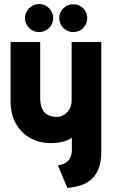

<svg xmlns="http://www.w3.org/2000/svg" viewBox="-20 -907 560 946"><path d="M172 -887Q144 -887 123.5 -866.5Q103 -846 103 -818Q103 -790 123.5 -769.5Q144 -749 172 -749Q202 -749 222 -769.5Q242 -790 242 -818Q242 -846 222 -866.5Q202 -887 172 -887ZM341 -886Q312 -886 292 -866Q272 -846 272 -818Q272 -790 292 -769.5Q312 -749 341 -749Q370 -749 390 -769.5Q410 -790 410 -818Q410 -846 390 -866Q370 -886 341 -886ZM479 -157V-700H333V-410Q333 -394 327.5 -380Q322 -366 312 -355Q302 -344 288.5 -337.5Q275 -331 261 -331Q233 -331 214.5 -341.5Q196 -352 187 -373Q178 -394 178 -423V-700H32V-410Q32 -344 58.5 -297.5Q85 -251 129.5 -226.5Q174 -202 230 -202Q250 -202 268 -204.5Q286 -207 302.5 -212.5Q319 -218 334 -228V-170Q334 -150 328.5 -136Q323 -122 314 -113Q305 -104 292 -99Q279 -94 265 -93L312 19Q402 11 440.5 -33.5Q479 -78 479 -157Z"/></svg>

Font: Advent Pro ExtraBold
Style: Regular
Weight: 800
Designer: VivaRado, Andreas Kalpakidis
Foundry: VivaRado, Andreas Kalpakidis
Version: Version 3.000